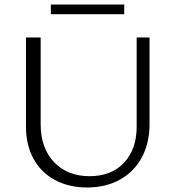

<svg xmlns="http://www.w3.org/2000/svg" viewBox="-20 -824 775 850"><path d="M205 -804H530V-761H205ZM95 -263V-658H160V-275Q160 -169 219 -106.5Q278 -44 377 -44Q473 -44 529 -103.5Q585 -163 585 -264V-658H642V-274Q642 -190 607.5 -126.5Q573 -63 510.5 -28.5Q448 6 366 6Q285 6 223.5 -27Q162 -60 128.5 -121Q95 -182 95 -263Z"/></svg>

Font: Isabella Sans
Style: Regular
Weight: 400
Designer: Original fonts by Christian Thalmann (Catharsis Fonts), Modifications by Cristiano Sobral
Version: Version 0.002;July 12, 2020;FontCreator 13.0.0.2655 64-bit; 